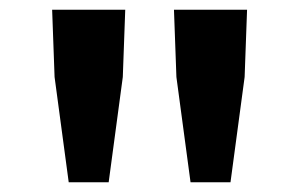

<svg xmlns="http://www.w3.org/2000/svg" viewBox="-20 -799 614 394"><path d="M121 -425 92 -641 87 -779H237L232 -641L203 -425ZM371 -425 342 -641 337 -779H487L482 -641L453 -425Z"/></svg>

Font: Noto Sans KR
Style: Bold
Weight: 700
Designer: Ryoko NISHIZUKA  (kana, bopomofo & ideographs); Paul D. Hunt (Latin, Greek & Cyrillic); Sandoll Communications , Soo-you
Foundry: Adobe
Version: Version 2.004-H2;hotconv 1.0.118;makeotfexe 2.5.65603